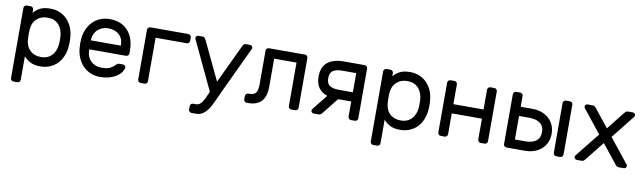

<svg xmlns="http://www.w3.org/2000/svg" viewBox="-41 -1054 5911 1767"><g transform="rotate(10 2914.0 -170.0)"><path d="M75 0ZM321 10Q259 10 222 -11.5Q185 -33 166 -58V163Q166 174 158 182Q150 190 139 190H102Q91 190 83 182Q75 174 75 163V-493Q75 -504 83 -512Q91 -520 102 -520H139Q150 -520 158 -512Q166 -504 166 -493V-462Q186 -489 223 -509.5Q260 -530 321 -530Q368 -530 408.5 -513.5Q449 -497 479 -466Q509 -435 527 -391Q545 -347 548 -292Q549 -277 549 -259.5Q549 -242 548 -227Q545 -172 527 -128Q509 -84 479 -53.5Q449 -23 408.5 -6.5Q368 10 321 10ZM166 -303Q165 -288 165 -263.5Q165 -239 166 -224Q169 -153 208.5 -114.5Q248 -76 311 -76Q377 -76 415 -118Q453 -160 457 -232Q458 -260 457 -288Q453 -360 415 -402Q377 -444 311 -444Q249 -444 209 -406Q169 -368 166 -303Z M644 0ZM649 -310Q653 -356 671 -396Q689 -436 718 -466Q747 -496 787.5 -513Q828 -530 878 -530Q932 -530 974.5 -512.5Q1017 -495 1047 -462Q1077 -429 1093 -382Q1109 -335 1109 -277V-250Q1109 -239 1101 -231Q1093 -223 1082 -223H738V-217Q740 -149 779.5 -112.5Q819 -76 878 -76Q933 -76 960.5 -91.5Q988 -107 1005 -126Q1013 -134 1019 -137Q1025 -140 1037 -140H1067Q1078 -140 1087 -132Q1096 -124 1094 -113Q1091 -95 1077 -73.5Q1063 -52 1036.5 -33.5Q1010 -15 970.5 -2.5Q931 10 878 10Q828 10 788 -7.5Q748 -25 718.5 -55.5Q689 -86 671 -127.5Q653 -169 649 -218Q644 -264 649 -310ZM738 -307H1019V-310Q1019 -371 980.5 -407.5Q942 -444 878 -444Q849 -444 824 -434.5Q799 -425 780 -407.5Q761 -390 750 -365Q739 -340 738 -310Z M1612 -520Q1623 -520 1631 -512Q1639 -504 1639 -493V-461Q1639 -450 1631 -442Q1623 -434 1612 -434H1321V-27Q1321 -16 1313 -8Q1305 0 1294 0H1257Q1246 0 1238 -8Q1230 -16 1230 -27V-493Q1230 -504 1238 -512Q1246 -520 1257 -520Z M1683 -489Q1682 -492 1682 -496Q1682 -506 1689 -513Q1696 -520 1706 -520H1747Q1759 -520 1765.5 -512Q1772 -504 1776 -496L1948 -134L2119 -496Q2123 -504 2129.5 -512Q2136 -520 2148 -520H2189Q2199 -520 2206 -513Q2213 -506 2213 -496Q2213 -492 2212 -489L2001 -40Q1981 1 1963.5 42Q1946 83 1924.5 116Q1903 149 1875 169.5Q1847 190 1807 190H1766Q1755 190 1747 182Q1739 174 1739 163V131Q1739 120 1747 112Q1755 104 1766 104H1792Q1813 104 1827 93.5Q1841 83 1853 65Q1865 47 1875.5 22.5Q1886 -2 1899 -31Z M2338 -493Q2338 -504 2346 -512Q2354 -520 2365 -520H2702Q2713 -520 2721 -512Q2729 -504 2729 -493V-27Q2729 -16 2721 -8Q2713 0 2702 0H2665Q2654 0 2646 -8Q2638 -16 2638 -27V-434H2429V-173Q2429 -132 2420.5 -98.5Q2412 -65 2392.5 -41Q2373 -17 2341 -3.5Q2309 10 2262 10H2250Q2239 10 2231 2Q2223 -6 2223 -17V-49Q2223 -60 2231 -68Q2239 -76 2250 -76H2262Q2308 -76 2323 -102.5Q2338 -129 2338 -174V-493Z M3260 -520Q3271 -520 3279 -512Q3287 -504 3287 -493V-27Q3287 -16 3279 -8Q3271 0 3260 0H3223Q3212 0 3204 -8Q3196 -16 3196 -27V-169H3073L2954 -19Q2950 -14 2942.5 -7Q2935 0 2922 0H2874Q2864 0 2857 -7Q2850 -14 2850 -23Q2850 -31 2854 -37L2970 -182Q2916 -199 2888 -239Q2860 -279 2860 -344Q2860 -433 2913.5 -476.5Q2967 -520 3064 -520ZM2950 -344Q2950 -293 2980 -274Q3010 -255 3064 -255H3196V-434H3064Q3010 -434 2980 -414.5Q2950 -395 2950 -344Z M3437 0ZM3683 10Q3621 10 3584 -11.5Q3547 -33 3528 -58V163Q3528 174 3520 182Q3512 190 3501 190H3464Q3453 190 3445 182Q3437 174 3437 163V-493Q3437 -504 3445 -512Q3453 -520 3464 -520H3501Q3512 -520 3520 -512Q3528 -504 3528 -493V-462Q3548 -489 3585 -509.5Q3622 -530 3683 -530Q3730 -530 3770.5 -513.5Q3811 -497 3841 -466Q3871 -435 3889 -391Q3907 -347 3910 -292Q3911 -277 3911 -259.5Q3911 -242 3910 -227Q3907 -172 3889 -128Q3871 -84 3841 -53.5Q3811 -23 3770.5 -6.5Q3730 10 3683 10ZM3528 -303Q3527 -288 3527 -263.5Q3527 -239 3528 -224Q3531 -153 3570.5 -114.5Q3610 -76 3673 -76Q3739 -76 3777 -118Q3815 -160 3819 -232Q3820 -260 3819 -288Q3815 -360 3777 -402Q3739 -444 3673 -444Q3611 -444 3571 -406Q3531 -368 3528 -303Z M4472 -520Q4483 -520 4491 -512Q4499 -504 4499 -493V-27Q4499 -16 4491 -8Q4483 0 4472 0H4435Q4424 0 4416 -8Q4408 -16 4408 -27V-222H4126V-27Q4126 -16 4118 -8Q4110 0 4099 0H4062Q4051 0 4043 -7.5Q4035 -15 4035 -27V-493Q4035 -504 4043 -512Q4051 -520 4062 -520H4099Q4110 -520 4118 -512Q4126 -504 4126 -493V-308H4408V-493Q4408 -504 4416 -512Q4424 -520 4435 -520Z M4676 0Q4665 0 4657 -8Q4649 -16 4649 -27V-493Q4649 -504 4657 -512Q4665 -520 4676 -520H4713Q4724 -520 4732 -512Q4740 -504 4740 -493V-392H4848Q4896 -392 4935.5 -378Q4975 -364 5003.5 -338.5Q5032 -313 5048 -276.5Q5064 -240 5064 -196Q5064 -152 5048 -115.5Q5032 -79 5003.5 -53.5Q4975 -28 4935.5 -14Q4896 0 4848 0ZM5205 -27Q5205 -16 5197 -8Q5189 0 5178 0H5141Q5130 0 5122 -8Q5114 -16 5114 -27V-493Q5114 -504 5122 -512Q5130 -520 5141 -520H5178Q5189 -520 5197 -512Q5205 -504 5205 -493ZM4974 -196Q4974 -226 4963.5 -247Q4953 -268 4934.5 -281Q4916 -294 4890 -300Q4864 -306 4834 -306H4740V-86H4834Q4864 -86 4890 -92Q4916 -98 4934.5 -111Q4953 -124 4963.5 -145Q4974 -166 4974 -196Z M5309 0ZM5552 -196 5411 -19Q5407 -14 5399.5 -7Q5392 0 5379 0H5333Q5323 0 5316 -7Q5309 -14 5309 -23Q5309 -31 5313 -37L5496 -266L5323 -483Q5319 -489 5319 -497Q5319 -506 5326 -513Q5333 -520 5343 -520H5391Q5404 -520 5411.5 -513Q5419 -506 5423 -501L5556 -334L5688 -501Q5692 -506 5699.5 -513Q5707 -520 5720 -520H5766Q5776 -520 5783 -513Q5790 -506 5790 -497Q5790 -489 5786 -483L5612 -264L5793 -37Q5797 -31 5797 -23Q5797 -14 5790 -7Q5783 0 5773 0H5725Q5712 0 5704.5 -7Q5697 -14 5693 -19Z"/></g></svg>

Font: Rubik
Style: Regular
Weight: 400
Designer: Hubert & Fischer
Foundry: Hubert & Fischer
Version: Version 1.002; ttfautohint (v1.6)